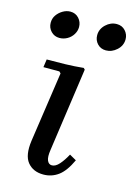

<svg xmlns="http://www.w3.org/2000/svg" viewBox="-109 -745 570 814"><g transform="rotate(15 176.5 -338.5)"><path d="M252 -101 282 -84Q258 -32 229 -11Q200 10 164 10Q119 10 94.5 -20Q70 -50 79 -115L124 -423L117 -430H47L52 -465Q93 -465 133 -466Q173 -467 213 -471L219 -465L167 -99Q162 -67 168.5 -52Q175 -37 189 -37Q205 -37 221 -55Q237 -73 252 -101ZM80 -567Q58 -567 43 -582.5Q28 -598 28 -620Q28 -639 38 -653.5Q48 -668 64 -677.5Q80 -687 97 -687Q120 -687 134.5 -671Q149 -655 149 -633Q149 -616 139.5 -600.5Q130 -585 114 -576Q98 -567 80 -567ZM284 -567Q261 -567 246.5 -582.5Q232 -598 232 -620Q232 -647 253 -667Q274 -687 301 -687Q324 -687 338.5 -671Q353 -655 353 -634Q353 -606 331.5 -586.5Q310 -567 284 -567Z"/></g></svg>

Font: Brygada 1918 Medium
Style: Italic
Weight: 500
Italic angle: -8°
Designer: Mateusz Machalski | Borys Kosmynka | Przemek Hoffer
Foundry: NIEPODLEGLA 2018
Version: Version 3.006